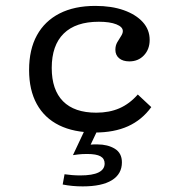

<svg xmlns="http://www.w3.org/2000/svg" viewBox="-20 -447 600 664"><path d="M308.1 11.3Q235.5 11.3 184.7 -13.7Q133.9 -38.7 107.3 -87.1Q80.6 -135.5 80.6 -204.8Q80.6 -275.8 107.7 -325Q134.7 -374.2 185.9 -400.4Q237.1 -426.6 309.7 -426.6Q366.1 -426.6 408.1 -411.7Q450 -396.8 473.8 -370.6Q497.6 -344.4 497.6 -308.9Q497.6 -276.6 477.8 -255.6Q458.1 -234.7 427.4 -234.7Q404.8 -234.7 391.9 -245.6Q379 -256.5 379 -275Q379 -289.5 385.5 -300.8Q391.9 -312.1 398.4 -321.8Q404.8 -331.5 404.8 -339.5Q404.8 -354 382.3 -362.9Q359.7 -371.8 321.8 -371.8Q241.9 -371.8 200.4 -331Q158.9 -290.3 158.9 -212.1Q158.9 -136.3 198 -96.8Q237.1 -57.3 312.9 -57.3Q358.1 -57.3 393.1 -72.6Q428.2 -87.9 456.5 -120.2L503.2 -76.6Q471 -32.3 423 -10.5Q375 11.3 308.1 11.3ZM266.1 197.6Q247.6 197.6 230.6 196Q213.7 194.4 196.8 191.1L203.2 155.6Q214.5 157.3 229 158.5Q243.5 159.7 257.3 159.7Q300 159.7 321 149.2Q341.9 138.7 341.9 118.5Q341.9 101.6 327.4 93.5Q312.9 85.5 281.5 85.5Q263.7 85.5 250.4 87.1Q237.1 88.7 232.3 89.5L276.6 -4.8H321L293.5 53.2Q300 52.4 304.4 52.4Q308.9 52.4 316.9 52.4Q352.4 52.4 377 67.3Q401.6 82.3 401.6 114.5Q401.6 154.8 366.9 176.2Q332.3 197.6 266.1 197.6Z"/></svg>

Font: Playfair 5pt SemiExpanded Light
Style: Regular
Weight: 300
Width: 6
Designer: Claus Eggers Sørensen
Foundry: Claus Eggers Sørensen
Version: Version 2.203